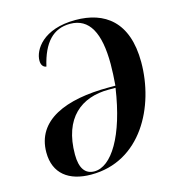

<svg xmlns="http://www.w3.org/2000/svg" viewBox="-109 -819 842 921"><g transform="rotate(-15 312.0 -358.0)"><path d="M231 10C478 11 602 -229 602 -449C602 -651 493 -726 349 -726C187 -726 132 -635 132 -582C132 -559 143 -548 157 -546C183 -659 235 -715 319 -715C415 -715 458 -633 458 -478C458 -449 456 -406 453 -372H420C206 -372 50 -308 50 -148C50 -43 121 10 231 10ZM250 -1C205 -1 180 -34 180 -103C180 -285 281 -362 417 -362H451C417 -131 335 -1 250 -1Z"/></g></svg>

Font: Noto Serif Display Condensed
Style: Bold Italic
Weight: 700
Width: 3
Italic angle: -12°
Designer: Monotype Design Team
Foundry: Monotype Imaging Inc.
Version: Version 2.009